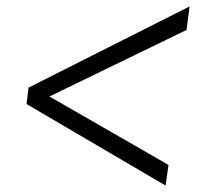

<svg xmlns="http://www.w3.org/2000/svg" viewBox="-20 -619 650 596"><path d="M68.5 -347 568.5 -599 559 -526 133.5 -319.5 503 -107 494 -43 62.5 -296Z"/></svg>

Font: Merriweather 24pt Light
Style: Italic
Weight: 300
Italic angle: -7.8°
Version: Version 2.101